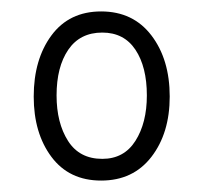

<svg xmlns="http://www.w3.org/2000/svg" viewBox="-20 -750 356 336"><path d="M157 -434Q101 -434 70 -475.5Q39 -517 39 -581Q39 -646 70 -688Q101 -730 157 -730Q213 -730 245 -688Q277 -646 277 -581Q277 -517 245 -475.5Q213 -434 157 -434ZM159 -472Q197 -472 217 -503.5Q237 -535 237 -583Q237 -633 217 -663Q197 -693 159 -693Q120 -693 99.5 -663Q79 -633 79 -583Q79 -535 99 -503.5Q119 -472 159 -472Z"/></svg>

Font: Noto Serif Khmer ExtraCondensed
Style: Regular
Weight: 400
Width: 2
Designer: Danh Hong and the Monotype Design Team
Foundry: Monotype Imaging Inc.
Version: Version 2.004; ttfautohint (v1.8.4.7-5d5b)